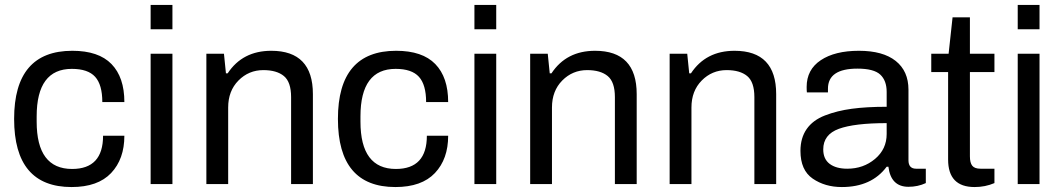

<svg xmlns="http://www.w3.org/2000/svg" viewBox="-20 -743 4284 775"><path d="M269 12Q37 12 37 -263Q37 -538 272 -538Q378 -538 430 -484.5Q482 -431 482 -331H393Q393 -401 364 -433Q335 -465 270 -465Q128 -465 128 -273V-252Q128 -61 271 -61Q396 -61 396 -195H482Q482 -101 428.5 -44.5Q375 12 269 12Z M588 -625V-723H676V-625ZM588 0V-526H676V0Z M813 0V-526H884L892 -447H899Q959 -538 1075 -538Q1243 -538 1243 -363V0H1155V-351Q1155 -412 1126 -436Q1097 -460 1043 -460Q984 -460 942.5 -418Q901 -376 901 -309V0Z M1576 12Q1344 12 1344 -263Q1344 -538 1579 -538Q1685 -538 1737 -484.5Q1789 -431 1789 -331H1700Q1700 -401 1671 -433Q1642 -465 1577 -465Q1435 -465 1435 -273V-252Q1435 -61 1578 -61Q1703 -61 1703 -195H1789Q1789 -101 1735.5 -44.5Q1682 12 1576 12Z M1895 -625V-723H1983V-625ZM1895 0V-526H1983V0Z M2120 0V-526H2191L2199 -447H2206Q2266 -538 2382 -538Q2550 -538 2550 -363V0H2462V-351Q2462 -412 2433 -436Q2404 -460 2350 -460Q2291 -460 2249.5 -418Q2208 -376 2208 -309V0Z M2683 0V-526H2754L2762 -447H2769Q2829 -538 2945 -538Q3113 -538 3113 -363V0H3025V-351Q3025 -412 2996 -436Q2967 -460 2913 -460Q2854 -460 2812.5 -418Q2771 -376 2771 -309V0Z M3378 12Q3310 12 3260.5 -22Q3211 -56 3211 -134Q3211 -186 3236 -222Q3261 -258 3310 -277Q3359 -296 3418.5 -304Q3478 -312 3559 -312V-372Q3559 -418 3533 -442Q3507 -466 3441 -466Q3322 -466 3322 -385V-370H3237Q3236 -376 3236 -392Q3236 -462 3293 -500Q3350 -538 3447 -538Q3544 -538 3595.5 -497Q3647 -456 3647 -381V-96Q3647 -62 3678 -62H3717V-4Q3685 11 3647 11Q3576 11 3566 -70H3559Q3498 12 3378 12ZM3400 -62Q3465 -62 3512 -101.5Q3559 -141 3559 -202V-246Q3429 -246 3366 -223Q3303 -200 3303 -140Q3303 -101 3329 -81.5Q3355 -62 3400 -62Z M3914 12Q3807 12 3807 -99V-452H3739V-526H3809L3825 -673H3895V-526H3994V-452H3895V-112Q3895 -86 3904.5 -74Q3914 -62 3938 -62H3994V-4Q3957 12 3914 12Z M4088 -625V-723H4176V-625ZM4088 0V-526H4176V0Z"/></svg>

Font: Archivo
Style: Regular
Weight: 400
Designer: Hector Gatti
Foundry: Omnibus-Type
Version: Version 2.001